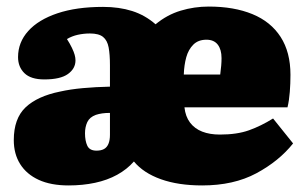

<svg xmlns="http://www.w3.org/2000/svg" viewBox="-20 -551 935 585"><path d="M189 14Q135 14 98 -3Q61 -20 41.5 -51Q22 -82 22 -124Q22 -190 58 -224Q94 -258 163 -272Q194 -279 232.5 -282.5Q271 -286 315 -287V-352Q315 -385 311 -406.5Q307 -428 294 -438.5Q281 -449 254 -449Q235 -449 217 -445Q199 -441 184 -432Q193 -418 199 -405.5Q205 -393 207.5 -384Q210 -375 210 -367Q210 -342 187 -325.5Q164 -309 115 -309Q74 -309 54.5 -328Q35 -347 35 -377Q35 -422 66 -456.5Q97 -491 155 -510.5Q213 -530 294 -530Q343 -530 382.5 -517.5Q422 -505 454 -477Q489 -506 530.5 -518.5Q572 -531 616 -531Q693 -531 749 -508Q805 -485 835 -438.5Q865 -392 865 -323Q865 -297 863 -271Q861 -245 856 -224H542Q545 -196 559 -177.5Q573 -159 596 -150Q619 -141 650 -141Q702 -141 738.5 -154Q775 -167 812 -190L873 -114Q830 -60 761 -23Q692 14 596 14Q523 14 470 -5Q417 -24 388 -59Q367 -35 337 -18.5Q307 -2 269.5 6Q232 14 189 14ZM274 -92Q288 -92 297 -97Q306 -102 310.5 -113Q315 -124 315 -140V-207Q302 -207 291.5 -205.5Q281 -204 272 -201Q253 -194 246 -179Q239 -164 239 -145Q239 -122 246 -107Q253 -92 274 -92ZM540 -324H651Q653 -339 654 -351Q655 -363 655 -374Q655 -400 643.5 -415Q632 -430 609 -430Q584 -430 569 -415Q554 -400 547.5 -376.5Q541 -353 540 -324Z"/></svg>

Font: Literata Black
Style: Regular
Weight: 900
Designer: Latin by Veronika Burian and Jose Scaglione. Greek by Irene Vlachou. Cyrillic by Vera Evstafieva.
Foundry: TypeTogether
Version: Version 3.103;gftools[0.9.29]